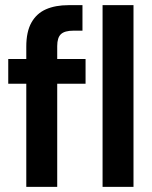

<svg xmlns="http://www.w3.org/2000/svg" viewBox="-20 -725 589 745"><path d="M82 0V-544Q82 -602 102 -637.5Q122 -673 158.5 -689Q195 -705 246 -705H300V-606H265Q231 -606 216.5 -592.5Q202 -579 202 -546V0ZM12 -400V-496H312V-400ZM378 0V-705H498V0Z"/></svg>

Font: DM Sans 36pt SemiBold
Style: Regular
Weight: 600
Designer: Colophon Foundry, Jonny Pinhorn
Foundry: Colophon Foundry
Version: Version 4.004;gftools[0.9.30]